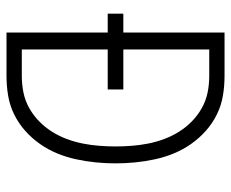

<svg xmlns="http://www.w3.org/2000/svg" viewBox="-80 -630 710 590"><g transform="rotate(90 275.0 -335.0)"><path d="M80 0V-311H22V-359H80V-670H213Q244 -670 274 -665Q304 -660 331.5 -646.5Q359 -633 382 -612.5Q405 -592 422.5 -567Q440 -542 451.5 -514Q463 -486 469.5 -456Q476 -426 479 -395.5Q482 -365 482 -335Q482 -305 479 -274.5Q476 -244 469.5 -214Q463 -184 451.5 -156Q440 -128 422.5 -103Q405 -78 382 -57.5Q359 -37 331.5 -23.5Q304 -10 274 -5Q244 0 213 0ZM132 -47H213Q239 -47 264 -52Q289 -57 311.5 -69.5Q334 -82 352.5 -100Q371 -118 384.5 -139.5Q398 -161 407 -185Q416 -209 421 -234Q426 -259 428 -284.5Q430 -310 430 -335Q430 -360 428 -385.5Q426 -411 421 -436Q416 -461 407 -485Q398 -509 384.5 -530.5Q371 -552 352.5 -570Q334 -588 311.5 -600.5Q289 -613 264 -618Q239 -623 213 -623H132V-359H255V-311H132Z"/></g></svg>

Font: Lode Dark
Style: Regular
Weight: 400
Monospace: yes
Designer: Belleve Invis
Foundry: Belleve Invis
Version: Version 29.2.0; ttfautohint (v1.8.3)